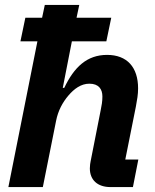

<svg xmlns="http://www.w3.org/2000/svg" viewBox="-20 -760 628 780"><path d="M14 0H154L208 -270C216 -310 234 -344 258 -372C281 -399 309 -420 343 -420C381 -420 396 -398 396 -368C396 -348 393 -331 389 -312L348 -104C347 -99 345 -88 345 -76C345 -29 376 0 429 0H520L542 -112H489L532 -327C537 -354 541 -376 541 -401C541 -487 496 -537 415 -537C333 -537 281 -487 241 -403H235L272 -592H412L432 -688H291L302 -740H162L151 -688H83L63 -592H132Z"/></svg>

Font: LVC Sans
Style: Bold Italic
Weight: 700
Italic angle: -11.31°
Designer: Mike Abbink, Paul van der Laan, Pieter van Rosmalen
Foundry: Bold Monday
Version: Version 3.0